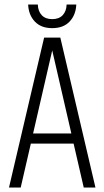

<svg xmlns="http://www.w3.org/2000/svg" viewBox="-20 -833 464 853"><path d="M352 0 307 -195H117L72 0H20L176 -666H248L404 0ZM127 -240H297L212 -609ZM105 -813H148Q149 -783 165.5 -765.5Q182 -748 212 -748Q242 -748 258.5 -765.5Q275 -783 276 -813H319Q317 -767 289.5 -737.5Q262 -708 212 -708Q162 -708 134.5 -737.5Q107 -767 105 -813Z"/></svg>

Font: Khand Light
Style: Regular
Weight: 300
Designer: Devanagari: Sanchit Sawaria, Jyotish Sonowal; Latin: Satya Rajpurohit
Foundry: Indian Type Foundry
Version: Version 1.101;PS 1.0;hotconv 1.0.78;makeotf.lib2.5.61930; tt